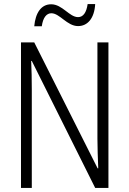

<svg xmlns="http://www.w3.org/2000/svg" viewBox="-20 -1015 634 942"><path d="M148 -886H185C191 -930 209 -950 232 -950C273 -950 309 -887 363 -887C409 -887 443 -924 447 -995H410C404 -953 388 -931 363 -931C320 -931 286 -994 231 -994C182 -994 154 -952 148 -886ZM512 -93V-807H458V-335C458 -295 460 -238 462 -189H459L148 -807H83V-93H136V-573C136 -626 135 -672 133 -716H136L447 -93Z"/></svg>

Font: Noto Sans Telugu UI Condensed Light
Style: Regular
Weight: 300
Width: 3
Designer: Jelle Bosma - Monotype Design Team
Foundry: Monotype Imaging Inc.
Version: Version 2.005